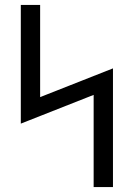

<svg xmlns="http://www.w3.org/2000/svg" viewBox="-20 -755 540 775"><path d="M358 0V-372L64 -256V-735H142V-363L436 -479V0Z"/></svg>

Font: Moesevka
Style: Regular
Weight: 400
Monospace: yes
Designer: Belleve Invis
Foundry: Belleve Invis
Version: Version 32.5.0; ttfautohint (v1.8.4)